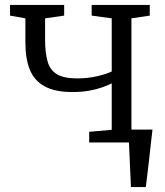

<svg xmlns="http://www.w3.org/2000/svg" viewBox="-20 -575 666 775"><path d="M508.5 180Q507.5 157.5 506.5 135Q505.5 112.5 504.5 90Q503.5 67.5 502.5 45Q501.5 22.5 500.5 0L465.5 -52H595.5Q593 -29 590.2 -5.8Q587.5 17.5 585 40.8Q582.5 64 579.8 87.2Q577 110.5 574.2 133.8Q571.5 157 568.5 180ZM340 0V-43L431 -51V-238.5Q416.5 -231 393.5 -222.8Q370.5 -214.5 340.2 -209Q310 -203.5 272.5 -203.5Q201 -203.5 159.5 -226.8Q118 -250 100.2 -294.2Q82.5 -338.5 82.5 -401.5V-501L20.5 -512V-555H239V-512L162 -501V-416.5Q162 -363 171.8 -328Q181.5 -293 209.2 -275.8Q237 -258.5 291.5 -258.5Q334.5 -258.5 372.8 -267.5Q411 -276.5 431 -286.5V-501L350 -512V-555H584.5V-512L510.5 -501V-51L586.5 -43V0Z"/></svg>

Font: Merriweather 7pt Light
Style: Regular
Weight: 300
Designer: Eben Sorkin
Foundry: Eben Sorkin
Version: Version 2.200;gftools[0.9.31]